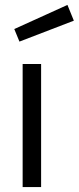

<svg xmlns="http://www.w3.org/2000/svg" viewBox="-20 -760 320 780"><path d="M38 -642 254 -740 280 -676 59 -591ZM72 -500H147V0H72Z"/></svg>

Font: TitilliumWeb-Regular
Style: Regular
Weight: 400
Version: Version 1.001;PS 57.000;hotconv 1.0.70;makeotf.lib2.5.55311